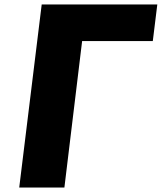

<svg xmlns="http://www.w3.org/2000/svg" viewBox="-20 -845 729 865"><path d="M350 -660 270.1 0H66.6L167.9 -825H688.7L668.4 -660Z"/></svg>

Font: Hussar
Style: BdSuprExtOblOne
Weight: 700
Foundry: Cannot Into Space Fonts
Version: Version 2.00